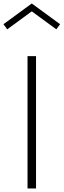

<svg xmlns="http://www.w3.org/2000/svg" viewBox="-61 -1068 361 1088"><path d="M95 0V-750H143.2V0ZM-20 -901.8 -41.4 -930.9 119.1 -1048.2 279.5 -930.9 258.2 -901.8 119.1 -1003.6Z"/></svg>

Font: Spartan Light
Style: Regular
Weight: 300
Designer: Matt Bailey, Mirko Velimirovic
Foundry: Matt Bailey
Version: Version 1.005